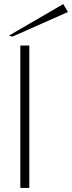

<svg xmlns="http://www.w3.org/2000/svg" viewBox="-20 -924 354 944"><path d="M80 0V-700H124V0ZM41 -744 24 -749 291 -904 314 -865Z"/></svg>

Font: Panamera Light
Style: Regular
Weight: 300
Designer: Bastien Sozeau
Foundry: NBR — Bastien Sozeau
Version: Version 3.002; ttfautohint (v1.8.4.7-5d5b);gftools[0.9.33]